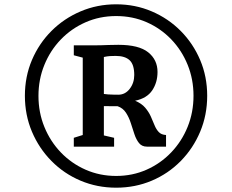

<svg xmlns="http://www.w3.org/2000/svg" viewBox="-20 -934 1078 891"><path d="M95.5 -489.5Q95.5 -578.5 128.2 -655.5Q161 -732.5 219 -790.5Q277 -848.5 354 -881.2Q431 -914 519 -914Q607.5 -914 684.2 -881.2Q761 -848.5 818.8 -790.2Q876.5 -732 909 -655.2Q941.5 -578.5 941.5 -489.5Q941.5 -400.5 909 -323Q876.5 -245.5 818.8 -186.8Q761 -128 684.2 -95.5Q607.5 -63 519 -63Q431 -63 354 -95.5Q277 -128 219 -186.8Q161 -245.5 128.2 -323Q95.5 -400.5 95.5 -489.5ZM158.5 -489Q158.5 -412 186 -344.8Q213.5 -277.5 262.5 -226.5Q311.5 -175.5 377.2 -146.5Q443 -117.5 519 -117.5Q595 -117.5 660.2 -146.5Q725.5 -175.5 774.5 -226.8Q823.5 -278 850.8 -345.5Q878 -413 878 -489.5Q878 -566 850.8 -633.2Q823.5 -700.5 774.8 -751.2Q726 -802 660.8 -830.8Q595.5 -859.5 519 -859.5Q442.5 -859.5 376.8 -830.5Q311 -801.5 262 -750.5Q213 -699.5 185.8 -632.5Q158.5 -565.5 158.5 -489ZM364 -307.5V-666.5L322.5 -677.5V-723.5H410Q432 -723.5 449 -724Q466 -724.5 484.2 -725.2Q502.5 -726 529.5 -726Q624.5 -726 667.8 -691.2Q711 -656.5 711 -600Q711 -551.5 686.5 -514.8Q662 -478 607 -466.5Q637 -454 653.8 -434.2Q670.5 -414.5 680 -393.2Q689.5 -372 697.2 -352.8Q705 -333.5 717 -321Q729 -308.5 750.5 -307.5V-253.5H662Q638.5 -253.5 625.2 -270Q612 -286.5 603.8 -311.2Q595.5 -336 587 -362.8Q578.5 -389.5 564.5 -411Q550.5 -432.5 526 -441L462 -441.5V-305.5L509.5 -294.5V-253.5H322.5V-294.5ZM462 -498Q470 -496.5 482 -495.8Q494 -495 506.8 -494.8Q519.5 -494.5 529 -494.5Q561 -494.5 582 -521.8Q603 -549 603 -586Q603 -634 581.8 -654.2Q560.5 -674.5 517 -674.5Q504 -674.5 490.8 -673.8Q477.5 -673 462 -669.5Z"/></svg>

Font: Merriweather 36pt
Style: Bold
Weight: 700
Designer: Eben Sorkin
Foundry: Eben Sorkin
Version: Version 2.100